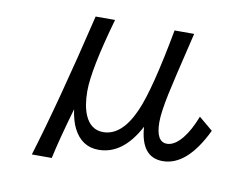

<svg xmlns="http://www.w3.org/2000/svg" viewBox="-75 -670 1150 894"><g transform="rotate(10 500.0 -223.0)"><path d="M127 119.1Q206.1 -138.7 308.1 -564.9H399.9Q330.1 -319.3 330.1 -216.8Q330.1 -147.9 349.1 -103.5Q376 -41 435.5 -41Q523.9 -41 581.5 -171.9Q628.4 -278.3 681.2 -564.9H773.9L764.2 -524.4Q718.3 -334.5 704.1 -267.1Q685.5 -178.2 685.5 -133.3Q685.5 -39.1 737.3 -39.1Q772.9 -39.1 809.1 -83Q840.8 -121.6 867.2 -189.9L933.1 -134.8Q847.2 43.9 731.9 43.9Q628.9 43.9 619.1 -98.6Q543.9 43.9 428.2 43.9Q348.6 43.9 309.1 -34.2Q292 -67.9 284.2 -122.1Q239.7 31.7 221.2 119.1Z"/></g></svg>

Font: BIZ UDGothic
Style: Regular
Weight: 400
Monospace: yes
Designer: TypeBank Co., Ltd.
Foundry: Morisawa Inc.
Version: Version 1.05